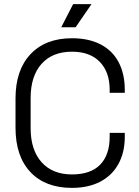

<svg xmlns="http://www.w3.org/2000/svg" viewBox="-20 -900 674 934"><path d="M55.5 -421.2Q55.5 -559.5 128.8 -636.8Q202 -714 330 -714Q411.8 -714 469.8 -683.8Q527.8 -653.5 557.4 -596.9Q587 -540.2 587 -463.5V-448.5H513.5V-464Q513.5 -549.2 465.6 -598.9Q417.8 -648.5 330 -648.5Q234.8 -648.5 181.9 -589Q129 -529.5 129 -423.2V-276.8Q129 -170.5 182.2 -111Q235.5 -51.5 330 -51.5Q421.5 -51.5 467.5 -99.2Q513.5 -147 513.5 -233.8V-253.5H587V-234.2Q587 -158.2 555.9 -102Q524.8 -45.8 467.1 -15.9Q409.5 14 330 14Q200.5 14 128 -62.9Q55.5 -139.8 55.5 -278.8ZM425.2 -880 347.8 -767.5H278L335.8 -880Z"/></svg>

Font: Space Grotesk Variable
Style: Regular
Weight: 400
Designer: Florian Karsten (Space Grotesk), Colophon Foundry (Space Mono)
Foundry: Florian Karsten
Version: Version 1.106